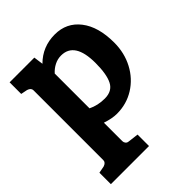

<svg xmlns="http://www.w3.org/2000/svg" viewBox="-207 -615 972 972"><g transform="rotate(-45 279.0 -128.5)"><path d="M536 -255Q536 -181 504 -120.5Q472 -60 416 -25Q360 10 291 10Q257 10 212 -5V127Q212 136 217.5 143Q223 150 233 151L290 158V240H17V158L54 151Q76 144 76 127V-373Q76 -390 54 -397L19 -404V-487H196L203 -436Q264 -497 352 -497Q436 -497 486 -432.5Q536 -368 536 -255ZM396 -249Q396 -399 299 -399Q274 -399 251.5 -387.5Q229 -376 212 -357V-108Q252 -88 302 -88Q355 -88 375.5 -128Q396 -168 396 -249Z"/></g></svg>

Font: Enriqueta
Style: Bold
Weight: 700
Designer: Viviana Monsalve, Gustavo Ibarra
Foundry: 72Puntos
Version: Version 2.000